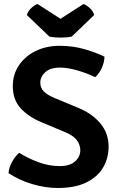

<svg xmlns="http://www.w3.org/2000/svg" viewBox="-20 -926 596 960"><path d="M22.5 -60.5Q25 -89 40.5 -117Q56 -145 76 -162Q118.5 -135 171.8 -115.2Q225 -95.5 278 -95.5Q329.5 -95.5 355.5 -119Q381.5 -142.5 381.5 -175Q381.5 -200.5 364.8 -224.2Q348 -248 305 -265.5L184.5 -316Q122 -342.5 83 -385Q44 -427.5 44 -495.5Q44 -554 74.8 -599.5Q105.5 -645 158.5 -671Q211.5 -697 279 -697Q346 -697 404.8 -679.5Q463.5 -662 502.5 -642.5Q501.5 -613.5 488.8 -586Q476 -558.5 456 -540Q417.5 -559 368.5 -573.5Q319.5 -588 280 -588Q231 -588 206.2 -565Q181.5 -542 181.5 -512.5Q181.5 -486.5 199.2 -468.8Q217 -451 251.5 -436.5L373 -386Q441.5 -357.5 482.2 -308.5Q523 -259.5 523 -193.5Q523 -134.5 495 -87.5Q467 -40.5 410.5 -13.2Q354 14 269 14Q207.5 14 141.5 -5.5Q75.5 -25 22.5 -60.5ZM397.5 -906Q411 -901.5 428 -886.5Q445 -871.5 451 -851L338.5 -743Q314 -738 282.5 -738Q251 -738 227 -743L114 -851Q120.5 -871.5 137.2 -886.5Q154 -901.5 167.5 -906L282.5 -832Z"/></svg>

Font: Signika SC SemiBold
Style: Regular
Weight: 600
Designer: Anna Giedryś
Foundry: Anna Giedryś
Version: Version 2.000; ttfautohint (v1.8.3) -l 8 -r 50 -G 200 -x 9 -